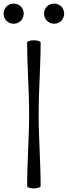

<svg xmlns="http://www.w3.org/2000/svg" viewBox="-71 -1036 377 1068"><path d="M61 -960C61 -975 55 -989 45 -1000C34 -1010 20 -1016 5 -1016C-10 -1016 -24 -1010 -35 -1000C-45 -989 -51 -975 -51 -960C-51 -945 -45 -931 -35 -920C-24 -910 -10 -904 5 -904C20 -904 34 -910 45 -920C55 -931 61 -945 61 -960ZM286 -960C286 -975 280 -989 270 -1000C259 -1010 245 -1016 230 -1016C215 -1016 201 -1010 190 -1000C180 -989 174 -975 174 -960C174 -945 180 -931 190 -920C201 -910 215 -904 230 -904C245 -904 259 -910 270 -920C280 -931 286 -945 286 -960ZM80 -800C80 -667 91 -533 91 -400C91 -267 80 -133 80 0C80 6 97 12 117 12C138 12 155 6 155 0C155 -133 144 -267 144 -400C144 -533 155 -667 155 -800C155 -806 138 -812 117 -812C97 -812 80 -806 80 -800Z"/></svg>

Font: Nupuram Light
Style: Regular
Weight: 300
Designer: Santhosh Thottingal (santhosh.thottingal@gmail.com)
Foundry: SMC
Version: Version 1.000